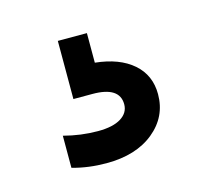

<svg xmlns="http://www.w3.org/2000/svg" viewBox="-52 -69 404 370"><g transform="rotate(-15 150.0 116.0)"><path d="M52 233V169Q86 178 120 178Q150 178 166 168Q182 158 182 141Q182 106 128 106H90V-10H148V49Q196 54 223 77.5Q250 101 250 139Q250 184 214.5 213Q179 242 120 242Q84 242 52 233Z"/></g></svg>

Font: Sora-SIA
Style: Regular
Weight: 400
Designer: Jonathan Barnbrook, Julián Moncada
Foundry: Barnbrook Fonts
Version: Version 2.000